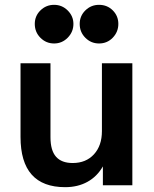

<svg xmlns="http://www.w3.org/2000/svg" viewBox="-20 -767 636 795"><path d="M528 -505V0H406V-78Q382 -36 342 -14Q302 8 250 8Q65 8 65 -200V-505H189V-199Q189 -144 212 -118Q235 -92 281 -92Q336 -92 369 -128Q402 -164 402 -224V-505ZM124 -668Q124 -634 147.5 -610.5Q171 -587 204 -587Q237 -587 260.5 -611Q284 -635 284 -668Q284 -700 260.5 -723.5Q237 -747 204 -747Q171 -747 147.5 -724Q124 -701 124 -668ZM310 -668Q310 -634 333.5 -610.5Q357 -587 390 -587Q424 -587 447 -611Q470 -635 470 -668Q470 -701 447 -724Q424 -747 390 -747Q357 -747 333.5 -724Q310 -701 310 -668Z"/></svg>

Font: PRinguin Sans
Style: Bold
Weight: 700
Designer: Vernon Adams
Foundry: Vernon Adams
Version: ""